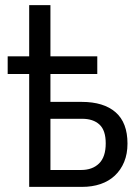

<svg xmlns="http://www.w3.org/2000/svg" viewBox="-20 -746 540 750"><path d="M10 -457V-526H94V-726H177V-526H360V-457H177V-348H299Q385 -348 431.5 -307.5Q478 -267 478 -185Q478 -145 465 -113.5Q452 -82 428.5 -60Q405 -38 372.5 -27Q340 -16 301 -16H94V-457ZM297 -82Q341 -82 367 -107.5Q393 -133 393 -186Q393 -237 368.5 -259.5Q344 -282 301 -282H177V-82Z"/></svg>

Font: D2Coding ligature
Style: Regular
Weight: 400
Monospace: yes
Designer: Yong-Rak Park; Jeong-Hwan Yoon; Sang-Min Lee;
Foundry: NHN Corporation
Version: Version 1.3.2; Build 20180524